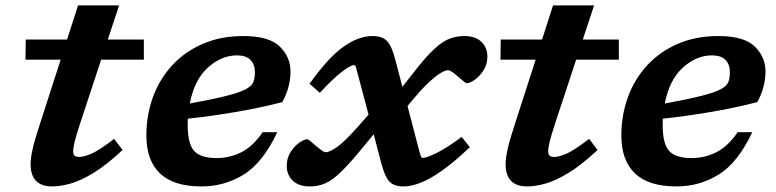

<svg xmlns="http://www.w3.org/2000/svg" viewBox="-20 -658 2787 690"><path d="M268 -214.5Q253.5 -170.5 248.2 -148.2Q243 -126 243 -116Q243 -102.5 248.5 -98.2Q254 -94 265 -94Q281.5 -94 309 -105.8Q336.5 -117.5 390 -159L420.5 -119Q362 -64.5 315.5 -36.2Q269 -8 232.5 2Q196 12 168 12Q90 12 90 -68.5Q90 -89.5 96.8 -120.2Q103.5 -151 119 -198.5L198 -443.5H71.5L72.5 -516H221L260.5 -638.5H408L367.5 -516H497V-443.5H343.5Z M976.5 -183Q925 -73.5 856 -30.8Q787 12 704 12Q604 12 555 -34.8Q506 -81.5 506 -171Q506 -245 530 -310Q554 -375 599.5 -424Q645 -473 709.5 -500.8Q774 -528.5 854.5 -528.5Q946.5 -528.5 985.2 -491Q1024 -453.5 1024 -400.5Q1024 -374.5 1016.8 -346.2Q1009.5 -318 994.5 -291Q910.5 -269.5 822.8 -254.8Q735 -240 655 -231.5Q654.5 -220.5 654.5 -209Q654.5 -141 677.8 -115.5Q701 -90 758 -90Q806.5 -90 848 -111.2Q889.5 -132.5 924 -183ZM832 -459Q775.5 -459 727 -415Q678.5 -371 662 -286Q747 -301.5 794.8 -313.8Q842.5 -326 864 -337.8Q885.5 -349.5 890.8 -364Q896 -378.5 896 -399Q896 -426.5 880 -442.8Q864 -459 832 -459Z M1668.5 -129Q1610 -73.5 1566 -43Q1522 -12.5 1489 -0.2Q1456 12 1430.5 12Q1395 12 1378.8 -6.2Q1362.5 -24.5 1350 -72L1323 -175.5L1268 -109Q1229.5 -63 1201.5 -36.5Q1173.5 -10 1148.5 1Q1123.5 12 1094 12Q1053.5 12 1032 -8.8Q1010.5 -29.5 1010.5 -62Q1010.5 -90 1024.2 -111.5Q1038 -133 1055.5 -145.2Q1073 -157.5 1084 -157.5Q1087.5 -157.5 1096.2 -150.2Q1105 -143 1115 -134Q1125 -125.5 1135 -118.2Q1145 -111 1151 -111Q1165 -111 1193 -131Q1221 -151 1270.5 -207.5L1304.5 -246L1262 -406Q1259.5 -417 1257.5 -420.5Q1255.5 -424 1252 -424Q1240 -424 1208 -399.5Q1176 -375 1129.5 -324.5L1092.5 -357Q1159.5 -451 1214 -489.8Q1268.5 -528.5 1318.5 -528.5Q1354.5 -528.5 1371.5 -509.8Q1388.5 -491 1400.5 -444L1426 -346L1474 -407Q1512.5 -456 1541 -482.2Q1569.5 -508.5 1594.5 -518.5Q1619.5 -528.5 1648 -528.5Q1688.5 -528.5 1710 -507.8Q1731.5 -487 1731.5 -454.5Q1731.5 -426.5 1717.5 -405Q1703.5 -383.5 1686 -371.2Q1668.5 -359 1657.5 -359Q1654 -359 1644.8 -366.8Q1635.5 -374.5 1625.5 -383.5Q1615.5 -392 1606 -398.8Q1596.5 -405.5 1590.5 -405.5Q1573 -405.5 1541 -379.5Q1509 -353.5 1471 -308.5L1444.5 -277L1487.5 -112.5Q1491.5 -98.5 1493.5 -94.5Q1495.5 -90.5 1500.5 -90.5Q1512 -90.5 1548.5 -108Q1585 -125.5 1639 -166Z M1975 -214.5Q1960.5 -170.5 1955.2 -148.2Q1950 -126 1950 -116Q1950 -102.5 1955.5 -98.2Q1961 -94 1972 -94Q1988.5 -94 2016 -105.8Q2043.5 -117.5 2097 -159L2127.5 -119Q2069 -64.5 2022.5 -36.2Q1976 -8 1939.5 2Q1903 12 1875 12Q1797 12 1797 -68.5Q1797 -89.5 1803.8 -120.2Q1810.5 -151 1826 -198.5L1905 -443.5H1778.5L1779.5 -516H1928L1967.5 -638.5H2115L2074.5 -516H2204V-443.5H2050.5Z M2683.5 -183Q2632 -73.5 2563 -30.8Q2494 12 2411 12Q2311 12 2262 -34.8Q2213 -81.5 2213 -171Q2213 -245 2237 -310Q2261 -375 2306.5 -424Q2352 -473 2416.5 -500.8Q2481 -528.5 2561.5 -528.5Q2653.5 -528.5 2692.2 -491Q2731 -453.5 2731 -400.5Q2731 -374.5 2723.8 -346.2Q2716.5 -318 2701.5 -291Q2617.5 -269.5 2529.8 -254.8Q2442 -240 2362 -231.5Q2361.5 -220.5 2361.5 -209Q2361.5 -141 2384.8 -115.5Q2408 -90 2465 -90Q2513.5 -90 2555 -111.2Q2596.5 -132.5 2631 -183ZM2539 -459Q2482.5 -459 2434 -415Q2385.5 -371 2369 -286Q2454 -301.5 2501.8 -313.8Q2549.5 -326 2571 -337.8Q2592.5 -349.5 2597.8 -364Q2603 -378.5 2603 -399Q2603 -426.5 2587 -442.8Q2571 -459 2539 -459Z"/></svg>

Font: Newsreader 6pt SemiBold
Style: Italic
Weight: 600
Italic angle: -17°
Designer: Hugues Gentile
Foundry: Production Type
Version: Version 1.003; ttfautohint (v1.8.3)